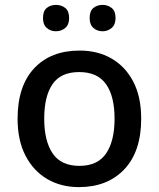

<svg xmlns="http://www.w3.org/2000/svg" viewBox="-20 -756 649 786"><path d="M558 -270Q558 -136 489 -63Q420 10 303 10Q230 10 173.5 -23Q117 -56 84.5 -118.5Q52 -181 52 -270Q52 -404 120 -476.5Q188 -549 306 -549Q380 -549 436.5 -516.5Q493 -484 525.5 -422Q558 -360 558 -270ZM161 -270Q161 -179 195.5 -128Q230 -77 305 -77Q380 -77 414.5 -128Q449 -179 449 -270Q449 -362 414 -411.5Q379 -461 304 -461Q229 -461 195 -411.5Q161 -362 161 -270ZM156 -682Q156 -711 171.5 -723.5Q187 -736 209 -736Q231 -736 247 -723.5Q263 -711 263 -682Q263 -655 247 -641.5Q231 -628 209 -628Q187 -628 171.5 -641.5Q156 -655 156 -682ZM347 -682Q347 -711 362.5 -723.5Q378 -736 400 -736Q421 -736 437 -723.5Q453 -711 453 -682Q453 -655 437 -641.5Q421 -628 400 -628Q378 -628 362.5 -641.5Q347 -655 347 -682Z"/></svg>

Font: Noto Sans Medium
Style: Regular
Weight: 500
Designer: Monotype Design Team
Foundry: Monotype Imaging Inc.
Version: Version 2.007